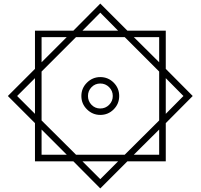

<svg xmlns="http://www.w3.org/2000/svg" viewBox="-20 -904 1124 1076"><path d="M1060 -366 909 -214V0H694L542 152L391 0H176V-214L24 -366L176 -518V-732H391L542 -884L694 -732H909V-518ZM642 -732 542 -833 442 -732ZM354 -696H213V-555ZM872 -555V-696H730ZM872 -503 679 -696H406L213 -503V-229L406 -37H679L872 -229ZM648 -366Q648 -322 617 -291Q586 -260 542 -260Q499 -260 467.5 -291Q436 -322 436 -366Q436 -410 467.5 -441Q499 -472 542 -472Q586 -472 617 -441Q648 -410 648 -366ZM176 -466 76 -366 176 -266ZM1008 -366 909 -466V-266ZM612 -366Q612 -395 591.5 -415.5Q571 -436 542 -436Q513 -436 493 -415.5Q473 -395 473 -366Q473 -337 493 -316.5Q513 -296 542 -296Q571 -296 591.5 -316.5Q612 -337 612 -366ZM213 -178V-37H354ZM872 -37V-178L730 -37ZM442 0 542 100 642 0Z"/></svg>

Font: Noto Kufi Arabic Black
Style: Regular
Weight: 900
Designer: Monotype Design Team, David Williams, Khaled Hosny
Foundry: Google LLC
Version: Version 2.109; ttfautohint (v1.8.4.7-5d5b)